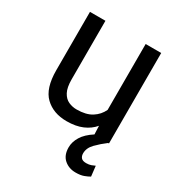

<svg xmlns="http://www.w3.org/2000/svg" viewBox="-175 -643 902 971"><g transform="rotate(30 275.5 -158.0)"><path d="M488.3 190.4Q476.1 197.8 457.3 204.8Q438.5 211.9 409.7 211.9Q370.1 211.9 343 188.2Q315.9 164.6 315.9 118.7Q315.9 86.9 335 55.7Q354 24.4 396.5 -2.9L394.5 -52.2Q370.1 -22.9 332 -6.6Q293.9 9.8 240.2 9.8Q162.6 9.8 114.7 -36.1Q66.9 -82 66.9 -187.5V-528.3H157.2V-186.5Q157.2 -139.2 171.1 -113Q185.1 -86.9 207.5 -76.9Q230 -66.9 254.4 -66.9Q309.6 -66.9 342.8 -87.9Q376 -108.9 392.1 -143.6V-528.3H482.9V0H478Q446.8 23.4 420.7 50Q394.5 76.7 394.5 108.4Q394.5 124.5 403.1 134.3Q411.6 144 432.6 144Q448.7 144 461.4 139.4Q474.1 134.8 481.4 130.9Z"/></g></svg>

Font: Vazirmatn RD
Style: Regular
Weight: 400
Designer: Saber Rastikerdar
Foundry: Saber Rastikerdar
Version: Version 32.102